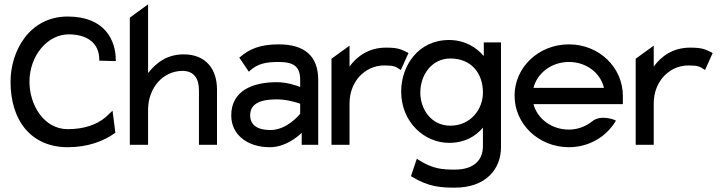

<svg xmlns="http://www.w3.org/2000/svg" viewBox="-20 -666 3327 883"><path d="M291.5 -72C181.5 -72 115.5 -184 115.5 -290C115.5 -411 199.5 -508 295.5 -508C379.5 -508 436.5 -469 436.5 -392V-387L512.5 -385V-390C512.5 -479 463.5 -590 291.5 -590C115.5 -590 28.5 -432 28.5 -290C28.5 -105 128.5 11 291.5 11C381.5 11 453.5 -15 508.5 -54L510.5 -56L497.5 -157L464.5 -126C423.5 -92 365.5 -72 291.5 -72Z M978 -254C978 -349 926 -416 825 -416C748 -416 698 -377 661 -330V-646L577 -585V0H661V-161C661 -216 681 -260 708 -290C732 -317 771 -340 819 -340C873 -340 895 -304 895 -250V0H978Z M1080.5 -401 1124.5 -336 1128.5 -340C1163.5 -372 1199.5 -381 1261.5 -381C1332.5 -381 1360.5 -359 1360.5 -298V-266C1345.5 -272 1301.5 -288 1252.5 -288C1137.5 -288 1043.5 -246 1043.5 -135C1043.5 -46 1118.5 11 1220.5 11C1290.5 11 1345.5 -34 1367.5 -55V0H1443.5V-298C1443.5 -409 1380.5 -462 1261.5 -462C1175.5 -462 1126.5 -440 1084.5 -404ZM1130.5 -136C1130.5 -193 1184.5 -209 1252.5 -209C1300.5 -209 1346.5 -194 1360.5 -189V-143C1352.5 -133 1297.5 -68 1223.5 -68C1166.5 -68 1130.5 -89 1130.5 -136Z M1853.5 -425C1825.5 -438 1813.5 -447 1755.5 -447C1676.5 -447 1622.5 -408 1587.5 -360V-456L1504.5 -396V0H1587.5V-191C1587.5 -244 1607.5 -287 1634.5 -316C1660.5 -343 1697.5 -365 1747.5 -365C1792.5 -365 1800.5 -359 1818.5 -347L1823.5 -344L1858.5 -422Z M1913 -240C1913 -323 1967 -397 2051 -397C2146 -397 2201 -331 2201 -240C2201 -164 2145 -88 2051 -88C1963 -88 1913 -164 1913 -240ZM1825 -245C1825 -103 1933 -9 2045 -9C2117 -9 2166 -38 2201 -79V6C2201 75 2154 114 2072 114C2017 114 1971 112 1903 68L1897 64L1870 144L1873 146C1949 193 2007 197 2072 197C2217 197 2284 109 2284 12V-471H2205V-408C2171 -448 2118 -482 2045 -482C1903 -482 1825 -363 1825 -245Z M2844.5 -187V-225C2844.5 -356 2735.5 -462 2596.5 -462C2457.5 -462 2346.5 -357 2346.5 -226C2346.5 -95 2457.5 11 2596.5 11C2687.5 11 2766.5 -36 2809.5 -106L2812.5 -111L2807.5 -114C2807.5 -114 2743.5 -141 2703.5 -108C2674.5 -85 2637.5 -70 2596.5 -70C2517.5 -70 2451.5 -119 2433.5 -187ZM2433.5 -262C2450.5 -330 2516.5 -381 2596.5 -381C2676.5 -381 2741.5 -331 2757.5 -262Z M3252.5 -425C3224.5 -438 3212.5 -447 3154.5 -447C3075.5 -447 3021.5 -408 2986.5 -360V-456L2903.5 -396V0H2986.5V-191C2986.5 -244 3006.5 -287 3033.5 -316C3059.5 -343 3096.5 -365 3146.5 -365C3191.5 -365 3199.5 -359 3217.5 -347L3222.5 -344L3257.5 -422Z"/></svg>

Font: Charger
Style: Bd
Weight: 400
Designer: Jasper
Foundry: Cannot Into Space Fonts
Version: Version 0.98